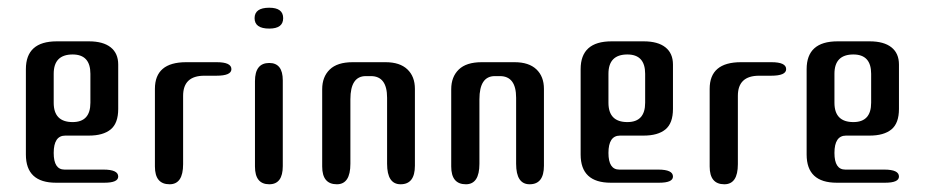

<svg xmlns="http://www.w3.org/2000/svg" viewBox="-20 -473 2395 497"><path d="M147 -34H248Q286 -34 286 -16Q286 0 250 0H125Q47 0 47 -73V-294Q47 -366 127 -366H210Q247 -366 266.5 -350.5Q286 -335 286 -306V-191Q286 -154 266.5 -138Q247 -122 210 -122H149Q119 -122 119 -77Q119 -34 147 -34ZM119 -282V-207Q119 -157 168 -157Q214 -157 214 -207V-282Q214 -332 168 -332Q119 -332 119 -282Z M540 -277H509Q454 -277 454 -225V-48Q454 4 419 4Q381 4 381 -42V-243Q381 -312 462 -312H541Q579 -312 579 -294Q579 -277 540 -277Z M677 -399Q639 -399 639 -426Q639 -453 677 -453Q713 -453 713 -426Q713 -399 677 -399ZM677 4Q640 4 640 -42V-263Q640 -310 677 -310Q712 -310 712 -265V-43Q712 4 677 4Z M982 -220Q982 -276 940 -276H927Q887 -276 887 -216V-49Q887 4 852 4Q814 4 814 -42V-242Q814 -274 833.5 -293Q853 -312 893 -312H978Q1015 -312 1034.5 -293.5Q1054 -275 1054 -243V-44Q1054 4 1017 4Q982 4 982 -49Z M1316 -220Q1316 -276 1274 -276H1261Q1221 -276 1221 -216V-49Q1221 4 1186 4Q1148 4 1148 -42V-242Q1148 -274 1167.5 -293Q1187 -312 1227 -312H1312Q1349 -312 1368.5 -293.5Q1388 -275 1388 -243V-44Q1388 4 1351 4Q1316 4 1316 -49Z M1583 -34H1684Q1722 -34 1722 -16Q1722 0 1686 0H1561Q1483 0 1483 -73V-294Q1483 -366 1563 -366H1646Q1683 -366 1702.5 -350.5Q1722 -335 1722 -306V-191Q1722 -154 1702.5 -138Q1683 -122 1646 -122H1585Q1555 -122 1555 -77Q1555 -34 1583 -34ZM1555 -282V-207Q1555 -157 1604 -157Q1650 -157 1650 -207V-282Q1650 -332 1604 -332Q1555 -332 1555 -282Z M1976 -277H1945Q1890 -277 1890 -225V-48Q1890 4 1855 4Q1817 4 1817 -42V-243Q1817 -312 1898 -312H1977Q2015 -312 2015 -294Q2015 -277 1976 -277Z M2168 -34H2269Q2307 -34 2307 -16Q2307 0 2271 0H2146Q2068 0 2068 -73V-294Q2068 -366 2148 -366H2231Q2268 -366 2287.5 -350.5Q2307 -335 2307 -306V-191Q2307 -154 2287.5 -138Q2268 -122 2231 -122H2170Q2140 -122 2140 -77Q2140 -34 2168 -34ZM2140 -282V-207Q2140 -157 2189 -157Q2235 -157 2235 -207V-282Q2235 -332 2189 -332Q2140 -332 2140 -282Z"/></svg>

Font: Cute Font
Style: Regular
Weight: 400
Designer: TypoDesign Lab.inc.
Foundry: TypoDesign Lab.inc.
Version: Version 1.00